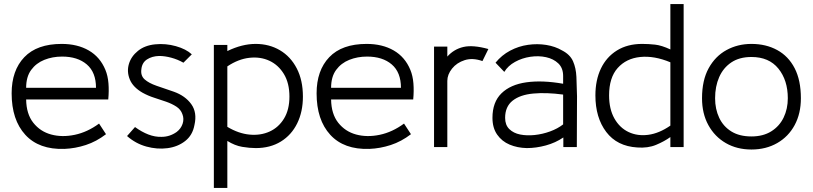

<svg xmlns="http://www.w3.org/2000/svg" viewBox="-20 -720 3981 940"><path d="M510 -233H108Q109 -162 143 -119Q177 -76 230.5 -61.5Q284 -47 346 -60Q408 -73 465 -115L499 -63Q452 -27 400 -10Q348 7 295 9Q171 13 104 -60Q37 -133 37 -263Q37 -375 99 -440Q161 -505 282 -505Q359 -505 414.5 -473Q470 -441 496 -378Q508 -349 511 -312Q514 -275 510 -233ZM284 -443Q237 -443 197 -427Q157 -411 132.5 -377.5Q108 -344 108 -290H450Q450 -366 405 -404.5Q360 -443 284 -443Z M602 -54 641 -98Q674 -74 706.5 -61.5Q739 -49 771 -50Q791 -50 809.5 -56Q828 -62 845 -74Q866 -90 874 -114Q882 -138 873 -161Q865 -184 843.5 -198Q822 -212 793.5 -222Q765 -232 735 -241.5Q705 -251 678 -266Q631 -293 615.5 -331Q600 -369 611 -406.5Q622 -444 655.5 -471Q689 -498 740 -503Q791 -508 841 -494Q891 -480 919 -454L878 -413Q850 -429 818.5 -437.5Q787 -446 759 -446Q724 -445 699.5 -429Q675 -413 672 -380Q668 -349 688.5 -331Q709 -313 746.5 -300Q784 -287 831 -271Q887 -251 916.5 -210Q946 -169 932 -108Q923 -58 886.5 -29.5Q850 -1 799.5 5.5Q749 12 696.5 -2.5Q644 -17 602 -54Z M1093 200H1027V-500H1093V-470Q1165 -505 1231.5 -505Q1298 -505 1350.5 -474Q1403 -443 1433 -385Q1463 -327 1463 -247Q1463 -173 1435 -116Q1407 -59 1355 -27Q1303 5 1232 5Q1202 5 1166 -1Q1130 -7 1093 -30ZM1093 -99Q1148 -66 1202 -61Q1256 -56 1300 -76Q1344 -96 1370.5 -139.5Q1397 -183 1397 -247Q1397 -313 1370 -357.5Q1343 -402 1299 -422.5Q1255 -443 1201 -437Q1147 -431 1093 -395Z M2003 -233H1601Q1602 -162 1636 -119Q1670 -76 1723.5 -61.5Q1777 -47 1839 -60Q1901 -73 1958 -115L1992 -63Q1945 -27 1893 -10Q1841 7 1788 9Q1664 13 1597 -60Q1530 -133 1530 -263Q1530 -375 1592 -440Q1654 -505 1775 -505Q1852 -505 1907.5 -473Q1963 -441 1989 -378Q2001 -349 2004 -312Q2007 -275 2003 -233ZM1777 -443Q1730 -443 1690 -427Q1650 -411 1625.5 -377.5Q1601 -344 1601 -290H1943Q1943 -366 1898 -404.5Q1853 -443 1777 -443Z M2105 0V-492H2170V-443Q2202 -479 2248.5 -490Q2295 -501 2371 -480L2342 -421Q2294 -438 2255 -425.5Q2216 -413 2193 -384Q2170 -355 2170 -324V0Z M2559 5Q2513 4 2475 -12Q2437 -28 2414 -61Q2391 -94 2391 -143Q2391 -220 2435 -263Q2479 -306 2557 -317Q2635 -328 2737 -310V-348Q2737 -387 2713.5 -409.5Q2690 -432 2653.5 -440Q2617 -448 2576.5 -442Q2536 -436 2501.5 -417Q2467 -398 2449 -368L2406 -413Q2436 -450 2477.5 -472Q2519 -494 2565 -500.5Q2611 -507 2654.5 -500Q2698 -493 2732 -473Q2771 -453 2785.5 -420Q2800 -387 2802 -343.5Q2804 -300 2805 -249L2804 0H2738V-47Q2700 -21 2652.5 -8Q2605 5 2559 5ZM2737 -111V-257Q2655 -268 2590.5 -262Q2526 -256 2489.5 -227Q2453 -198 2453 -143Q2453 -108 2473.5 -88Q2494 -68 2526.5 -61.5Q2559 -55 2597.5 -59Q2636 -63 2673 -76.5Q2710 -90 2737 -111Z M3100 2Q3001 -4 2948 -74Q2895 -144 2895 -253Q2895 -328 2922 -384.5Q2949 -441 3000.5 -473Q3052 -505 3124 -505Q3155 -505 3187 -501.5Q3219 -498 3262 -478V-700H3327V0H3262V-49Q3233 -28 3192.5 -11Q3152 6 3100 2ZM3262 -105V-415Q3183 -448 3114.5 -441Q3046 -434 3004 -387Q2962 -340 2962 -253Q2962 -186 2988 -140Q3014 -94 3057.5 -73.5Q3101 -53 3154 -60Q3207 -67 3262 -105Z M3659 12Q3588 12 3533.5 -19.5Q3479 -51 3448 -107.5Q3417 -164 3417 -239Q3417 -327 3449.5 -386Q3482 -445 3537 -475Q3592 -505 3659 -505Q3730 -505 3785 -475Q3840 -445 3870.5 -386Q3901 -327 3901 -239Q3901 -164 3870.5 -107.5Q3840 -51 3785 -19.5Q3730 12 3659 12ZM3659 -52Q3716 -52 3756 -77Q3796 -102 3816.5 -144.5Q3837 -187 3837 -239Q3837 -327 3791 -384Q3745 -441 3659 -441Q3600 -441 3560.5 -414.5Q3521 -388 3501 -342.5Q3481 -297 3481 -239Q3481 -186 3501 -143.5Q3521 -101 3560.5 -76.5Q3600 -52 3659 -52Z"/></svg>

Font: Kulim Park Light
Style: Regular
Weight: 300
Designer: Noponies / Dale Sattler
Foundry: Noponies
Version: Version 1.000; ttfautohint (v1.8.3)